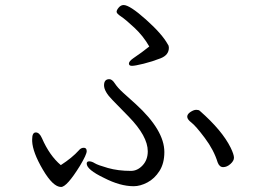

<svg xmlns="http://www.w3.org/2000/svg" viewBox="-20 -736 1040 764"><path d="M574 -551Q547 -529 510 -504Q493 -492 493 -483Q493 -474 505 -474Q517 -474 551.5 -482.5Q586 -491 619 -504Q652 -517 652 -546Q652 -554 648 -559Q625 -601 560.5 -658.5Q496 -716 472 -716Q461 -716 452.5 -706Q444 -696 444 -689Q444 -682 461.5 -670.5Q479 -659 514.5 -626Q550 -593 574 -551ZM568 -134Q568 -100 547.5 -78Q527 -56 501 -56Q450 -56 409.5 -67.5Q369 -79 357 -86.5Q345 -94 335 -94Q325 -94 325 -85Q325 -61 394 -28Q458 5 512 5Q538 5 566.5 -10Q595 -25 614.5 -55.5Q634 -86 634 -131Q634 -218 520 -322Q492 -347 470 -367Q448 -387 437 -404Q426 -421 415 -421Q394 -421 394 -396.5Q394 -372 427.5 -338Q461 -304 492 -272Q568 -194 568 -134ZM898 -148Q864 -217 775 -295Q771 -299 761 -299Q751 -299 738 -290.5Q725 -282 725 -271.5Q725 -261 742 -248Q759 -235 795 -187Q831 -139 846 -90Q853 -71 868 -71Q883 -71 897 -83.5Q911 -96 911 -108.5Q911 -121 898 -148ZM108 -182V-174Q110 -130 150.5 -61Q191 8 223 8Q246 8 298 -76Q325 -121 325 -134.5Q325 -148 313.5 -148Q302 -148 294 -138Q267 -108 222 -79Q177 -117 147 -186Q137 -209 122.5 -209Q108 -209 108 -182Z"/></svg>

Font: LXGW WenKai Mono TC
Style: Regular
Weight: 400
Designer: LXGW / Fontworks Inc.
Foundry: LXGW / Fontworks Inc.
Version: Version 1.330